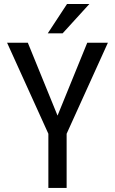

<svg xmlns="http://www.w3.org/2000/svg" viewBox="-20 -920 564 940"><path d="M306.2 0H216.8V-265.1L14.6 -710.9H116.2L261.7 -354L407.2 -710.9H508.3L306.2 -265.1ZM308.1 -900.4H417.5L286.6 -756.8H213.9Z"/></svg>

Font: RobotoCondensed-Regular
Style: Regular
Weight: 400
Designer: Google
Version: Version 2.001201; 2014